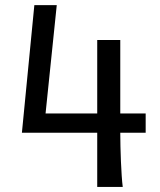

<svg xmlns="http://www.w3.org/2000/svg" viewBox="-20 -733 626 753"><path d="M451.7 -288.1H551.3V-212.4H451.7Q451.7 -188 452.4 -158.4Q453.1 -128.9 454.3 -99.6Q455.6 -70.3 457.3 -44.2Q459 -18.1 461.4 0H361.3V-212.4H65.9L114.7 -712.9H202.6L158.7 -288.1H361.3V-576.2H451.7Z"/></svg>

Font: Andika FrenchTight
Style: Regular
Weight: 400
Designer: Victor Gaultney, Annie Olsen, Julie Remington, Don Collingsworth, Eric Hays, Becca Hirsbrunner
Foundry: SIL International
Version: Version 5.000 ; Dig1 Dig4Opn Dig7 LnSpcTght